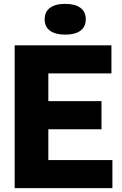

<svg xmlns="http://www.w3.org/2000/svg" viewBox="-20 -975 634 995"><path d="M56 0V-740H557.5V-594.5H230.5V-451H506V-305H230.5V-145.5H562.5V0ZM318 -795.5Q267 -795.5 239.2 -815.8Q211.5 -836 211.5 -875Q211.5 -914 239.2 -934.5Q267 -955 318 -955Q369 -955 396.8 -934.5Q424.5 -914 424.5 -875Q424.5 -836 396.8 -815.8Q369 -795.5 318 -795.5Z"/></svg>

Font: Encode Sans Semi Condensed ExtraBold
Style: Regular
Weight: 800
Width: 4
Designer: Multiple Designers
Foundry: Impallari Type
Version: Version 3.000; ttfautohint (v1.8.3) -l 8 -r 50 -G 200 -x 14 